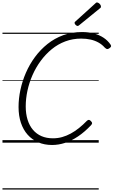

<svg xmlns="http://www.w3.org/2000/svg" viewBox="-20 -1153 918 1552"><path d="M401 19Q339 19 289 -2.5Q239 -24 203.5 -64Q168 -104 149 -160.5Q130 -217 130 -288Q130 -356 145 -426.5Q160 -497 189.5 -565Q219 -633 263 -692.5Q307 -752 364 -797.5Q421 -843 491 -868.5Q561 -894 643 -894Q695 -894 738.5 -882.5Q782 -871 816.5 -848.5Q851 -826 874 -792Q880 -783 876.5 -775.5Q873 -768 861 -761Q851 -755 844.5 -756.5Q838 -758 826 -769Q805 -793 776.5 -809Q748 -825 713 -833Q678 -841 636 -841Q568 -841 508 -818.5Q448 -796 398.5 -755.5Q349 -715 309.5 -661.5Q270 -608 243 -546.5Q216 -485 202 -420.5Q188 -356 188 -293Q188 -233 203 -185Q218 -137 246.5 -103.5Q275 -70 315.5 -52.5Q356 -35 408 -35Q447 -35 482.5 -45Q518 -55 552 -73.5Q586 -92 618.5 -118Q651 -144 683 -177Q692 -185 699.5 -184Q707 -183 715 -174Q724 -165 724.5 -158Q725 -151 716 -141Q664 -86 611 -50.5Q558 -15 505.5 2Q453 19 401 19ZM608 -943Q600 -943 591.5 -951.5Q583 -960 583 -967Q583 -970 583.5 -972.5Q584 -975 589 -979L749 -1124Q753 -1128 756 -1130.5Q759 -1133 764 -1133Q770 -1133 778 -1128Q786 -1123 791 -1115Q796 -1107 796 -1101Q796 -1097 795 -1093.5Q794 -1090 788 -1086L621 -950Q617 -947 614 -945Q611 -943 608 -943ZM0 369H778V379H0ZM0 -20H778V0H0ZM0 -505H778V-500H0ZM0 -889H778V-879H0Z"/></svg>

Font: Playwrite HR Guides
Style: Regular
Weight: 400
Designer: Veronika Burian, José Scaglione
Foundry: TypeTogether
Version: Version 1.003